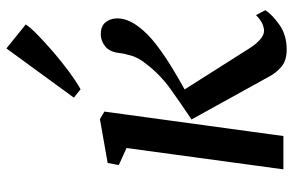

<svg xmlns="http://www.w3.org/2000/svg" viewBox="-174 -710 894 585"><g transform="rotate(-90 272.5 -417.0)"><path d="M49.5 0 114.5 -478 62.5 -501.5 69 -535.5 202.5 -559 225.5 -545.5 151 0ZM414.5 10Q381.5 10 362.2 -6Q343 -22 330 -47.5L201.5 -280Q252 -313.5 295 -344.5Q338 -375.5 369.5 -416.5Q389 -440.5 395.5 -461.8Q402 -483 404 -500.5Q407.5 -530 424.5 -543.2Q441.5 -556.5 461.5 -556.5Q485 -556.5 496.8 -542.8Q508.5 -529 509.5 -509Q510 -491 503 -473.8Q496 -456.5 483.5 -440.5Q463 -413 429 -387Q395 -361 358.2 -338.8Q321.5 -316.5 293 -301L417 -105.5Q430 -84.5 444.2 -71.8Q458.5 -59 471.5 -59Q481 -59 492.8 -64Q504.5 -69 519.5 -83.5L534.5 -55Q522 -35 490.5 -12.5Q459 10 414.5 10ZM268 -638.5 418 -844 491 -785Q482.5 -771.5 459.2 -748.8Q436 -726 406 -700.2Q376 -674.5 345.8 -652.2Q315.5 -630 293.5 -618Z"/></g></svg>

Font: Merriweather Text Regular
Style: Italic
Weight: 400
Italic angle: -7.8°
Designer: Eben Sorkin
Foundry: Eben Sorkin
Version: Version 2.100; ttfautohint (v1.7.19-72a1) -l 8 -r 50 -G 200 